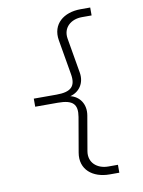

<svg xmlns="http://www.w3.org/2000/svg" viewBox="-100 -898 800 1076"><g transform="rotate(-10 300.0 -360.0)"><path d="M435 110H490V65H435C373 65 324 25 335 -40L369 -237C380 -301 345 -348 294 -360C345 -373 380 -419 369 -482L335 -680C324 -745 373 -785 435 -785H490V-830H435C339 -830 269 -774 285 -680L319 -482C332 -409 301 -382 219 -382H90V-336H219C305 -336 331 -308 319 -237L285 -40C269 54 339 110 435 110Z"/></g></svg>

Font: JetBrains Mono Thin
Style: Regular
Weight: 100
Monospace: yes
Designer: Philipp Nurullin, Konstantin Bulenkov
Foundry: JetBrains
Version: Version 2.305